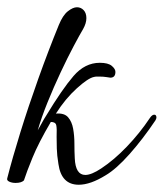

<svg xmlns="http://www.w3.org/2000/svg" viewBox="-26 -492 451 529"><path d="M203 -412Q194 -397 177 -365Q160 -333 141 -292.5Q122 -252 105 -210Q88 -168 78 -133Q84 -143 89.5 -153.5Q95 -164 101 -173Q145 -246 176.5 -282.5Q208 -319 249 -319Q272 -319 282 -310.5Q292 -302 292 -294Q292 -278 278 -278Q277 -278 268 -279.5Q259 -281 248 -281Q244 -281 240.5 -281Q237 -281 233 -280Q217 -277 185.5 -248.5Q154 -220 128 -179Q151 -181 161.5 -169Q172 -157 175.5 -137.5Q179 -118 179 -96.5Q179 -75 180 -56Q182 -10 209 -10Q226 -10 253 -28Q288 -51 323.5 -88Q359 -125 387 -167Q393 -176 399 -176Q405 -176 405 -168Q405 -165 402 -160Q367 -108 330.5 -67Q294 -26 265 -9Q223 17 191 17Q143 17 135 -40Q131 -64 130.5 -83Q130 -102 130 -115Q131 -138 129 -147Q127 -156 114 -156Q80 -98 63.5 -57.5Q47 -17 41 2L40 5Q33 12 17 12Q7 12 -0.5 8.5Q-8 5 -6 -1Q8 -56 30 -127Q52 -198 79.5 -275Q107 -352 136 -423Q147 -450 161 -461Q175 -472 186 -472Q197 -472 204.5 -464Q212 -456 212 -442Q212 -428 203 -412Z"/></svg>

Font: Gwendolyn
Style: Bold
Weight: 700
Designer: Robert E. Leuschke
Foundry: Robert E. Leuschke
Version: Version 1.010; ttfautohint (v1.8.3)